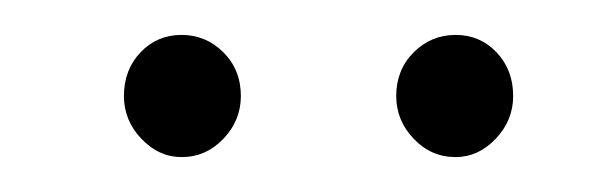

<svg xmlns="http://www.w3.org/2000/svg" viewBox="-20 -725 346 110"><path d="M118 -670Q118 -656 108 -645.5Q98 -635 84 -635Q71 -635 61 -645.5Q51 -656 51 -670Q51 -685 60.5 -695Q70 -705 84 -705Q98 -705 108 -695Q118 -685 118 -670ZM274 -670Q274 -656 264 -645.5Q254 -635 241 -635Q227 -635 217 -645.5Q207 -656 207 -670Q207 -685 217 -695Q227 -705 241 -705Q255 -705 264.5 -695Q274 -685 274 -670Z"/></svg>

Font: Argentum Sans ExtraLight
Style: Regular
Weight: 275
Designer: Julieta Ulanovsky (Modified by Cristiano Sobral)
Foundry: Julieta Ulanovsky
Version: Version 1.000; ttfautohint (v1.5.65-e2d9)